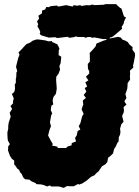

<svg xmlns="http://www.w3.org/2000/svg" viewBox="-20 -884 677 934"><path d="M290 30 270 24 263 23H228L223 18L209 23L192 16L179 13L158 12L152 6L133 -2L123 -10L102 -12L93 -21L86 -37L78 -46L73 -57L64 -64L54 -79L49 -84V-103L38 -111L28 -127L19 -152L20 -172L28 -183L19 -199L17 -209L16 -231V-240L20 -257V-270L22 -286L32 -317L27 -335L39 -354L31 -368L44 -382L43 -390L47 -405L38 -427L49 -436L53 -451L52 -473L57 -481V-501L59 -508L60 -532L64 -538L58 -558L60 -568L69 -603L75 -618L70 -629L89 -648L93 -653L108 -669L127 -677L139 -686L157 -692H168L203 -687L214 -683L234 -684L233 -680L258 -669L264 -659L269 -647L266 -638L265 -616L278 -608L275 -577L269 -563L272 -545L265 -526L254 -511L253 -496L254 -481L255 -469L256 -452L252 -428L240 -412L236 -395L239 -376L230 -370L227 -349L234 -332L229 -323L223 -289L228 -270L222 -255L219 -245L214 -225L217 -219L227 -200L237 -183L233 -176L258 -171L262 -164H301L310 -172L328 -177L329 -188L350 -196L345 -213L353 -225L358 -247L371 -254L363 -270L371 -285L380 -319L387 -330L377 -352L382 -368L385 -374L383 -395L398 -408L387 -422L400 -438L392 -456L404 -463L395 -484L410 -493L398 -511L414 -526V-538L408 -549L407 -573L417 -584V-617L416 -626L431 -642L445 -658L449 -672L483 -686L493 -689L503 -695L521 -698L554 -705L568 -701L576 -691L588 -687L601 -680L611 -666L625 -655L624 -643L636 -626L637 -613L631 -581L627 -564L629 -556L612 -540L613 -528L612 -511L613 -497L601 -480L600 -462L599 -452L593 -434L590 -427L595 -407L585 -391L595 -375L581 -363L583 -348L582 -338L574 -320L581 -292L570 -279L564 -258L566 -242L564 -229L558 -217L557 -196L551 -189L543 -171L535 -159L530 -138L517 -125L506 -117L502 -96L493 -85L476 -75L460 -51L448 -41L439 -31L423 -24L402 -6L381 8L365 14L360 11L339 22H320L306 21ZM218 -701 181 -712 173 -719 176 -728 171 -741 162 -756 166 -766 160 -780 170 -793 167 -808 184 -819 185 -833 200 -838 205 -850 218 -849 226 -854 257 -857 264 -852 302 -859 320 -855 334 -852 338 -859 355 -856 370 -859 377 -855 400 -859 415 -858 430 -862 439 -859 485 -861 493 -864H546L548 -860L564 -846L571 -842L583 -804L593 -799L584 -781L581 -768L572 -754L574 -744L540 -715L523 -702L519 -704L510 -694H481L439 -702L430 -700L419 -704H406L398 -700L388 -704H358L350 -707L338 -703L317 -700L309 -705L276 -701L258 -699L249 -703Z"/></svg>

Font: Winky Rough Black
Style: Italic
Weight: 900
Italic angle: -8.97852°
Designer: Simon Atzbach
Foundry: typofactur
Version: Version 1.206; ttfautohint (v1.8.4.7-5d5b)